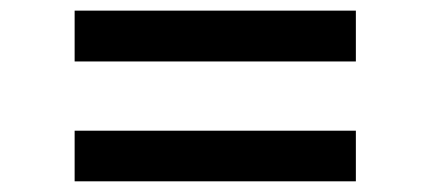

<svg xmlns="http://www.w3.org/2000/svg" viewBox="-20 -543 814 363"><path d="M121.1 -200.2V-295.9H652.8V-200.2ZM121.1 -426.8V-522.9H652.8V-426.8Z"/></svg>

Font: Poppins Medium
Style: Regular
Weight: 500
Designer: Ninad Kale (Devanagari), Jonny Pinhorn (Latin)
Foundry: Indian Type Foundry
Version: 4.004